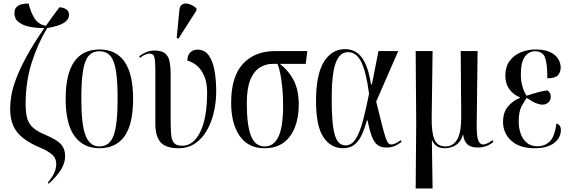

<svg xmlns="http://www.w3.org/2000/svg" viewBox="-20 -823 3201 1079"><path d="M254 209 248 204Q277 169 286.5 145Q296 121 296 99Q296 64 269.5 43Q243 22 211 9Q148 -17 110 -47Q72 -77 54.5 -116.5Q37 -156 37 -212Q37 -244 43.5 -284.5Q50 -325 70 -379Q90 -433 128 -503.5Q166 -574 229 -665Q186 -665 147.5 -672.5Q109 -680 85 -698.5Q61 -717 61 -749Q61 -773 74 -784.5Q87 -796 106 -800Q125 -804 141 -803Q151 -758 173 -721.5Q195 -685 238 -678Q273 -728 314 -782Q337 -781 352.5 -770.5Q368 -760 368 -740Q368 -714 340.5 -695.5Q313 -677 245 -665Q192 -578 158 -470.5Q124 -363 124 -238Q124 -191 132.5 -159.5Q141 -128 164.5 -106.5Q188 -85 231 -67Q298 -39 322 -13Q346 13 346 56Q346 93 322 131.5Q298 170 254 209Z M538 10Q449 10 399 -58Q349 -126 349 -268Q349 -545 540 -545Q632 -545 680 -476Q728 -407 728 -268Q728 -125 680 -57.5Q632 10 538 10ZM539 0Q596 0 618.5 -61.5Q641 -123 641 -268Q641 -367 631.5 -425.5Q622 -484 599.5 -509.5Q577 -535 538 -535Q501 -535 478.5 -509.5Q456 -484 446.5 -425.5Q437 -367 437 -268Q437 -122 461 -61Q485 0 539 0Z M983 10Q912 10 882.5 -23.5Q853 -57 853 -127V-433Q853 -477 848 -499.5Q843 -522 821 -522Q812 -522 798 -517Q784 -512 767 -498L762 -507Q782 -522 803.5 -530.5Q825 -539 847 -539Q890 -539 909 -522Q928 -505 933.5 -475.5Q939 -446 939 -408V-151Q939 -98 942 -65.5Q945 -33 959 -18.5Q973 -4 1004 -4Q1068 -4 1106 -83Q1144 -162 1144 -303Q1144 -359 1127.5 -396.5Q1111 -434 1085.5 -455Q1060 -476 1033 -482Q1033 -511 1048.5 -527.5Q1064 -544 1089 -544Q1131 -544 1154 -510.5Q1177 -477 1186 -424Q1195 -371 1195 -310Q1195 -250 1182 -193Q1169 -136 1142.5 -90Q1116 -44 1076.5 -17Q1037 10 983 10ZM983 -606 973 -610 988 -766Q991 -792 1006.5 -799.5Q1022 -807 1043.5 -800Q1065 -793 1084 -776V-764Z M1466 10Q1375 10 1327 -59Q1279 -128 1279 -246Q1279 -393 1345.5 -464.5Q1412 -536 1527 -536H1707L1698 -464H1553Q1604 -424 1631.5 -369.5Q1659 -315 1659 -235Q1659 -165 1638 -109.5Q1617 -54 1574.5 -22Q1532 10 1466 10ZM1468 0Q1518 0 1544.5 -54Q1571 -108 1571 -230Q1571 -283 1566.5 -330Q1562 -377 1554.5 -412.5Q1547 -448 1539 -464H1511Q1473 -464 1440 -443.5Q1407 -423 1387 -375Q1367 -327 1367 -242Q1367 -119 1390.5 -59.5Q1414 0 1468 0Z M1907 10Q1840 10 1798 -51.5Q1756 -113 1756 -257Q1756 -403 1800 -475Q1844 -547 1920 -547Q1951 -547 1979 -531.5Q2007 -516 2029.5 -473.5Q2052 -431 2065 -349H2070L2107 -536H2218L2094 -252Q2114 -172 2126 -124Q2138 -76 2146.5 -51.5Q2155 -27 2162 -19Q2169 -11 2178 -11Q2191 -11 2207 -19.5Q2223 -28 2232 -35L2237 -26Q2223 -15 2202.5 -4.5Q2182 6 2151 6Q2121 6 2102 -8Q2083 -22 2070 -55.5Q2057 -89 2046 -146H2042Q2029 -100 2013 -65Q1997 -30 1972 -10Q1947 10 1907 10ZM1921 -6Q1958 -6 1981 -45Q2004 -84 2021 -149.5Q2038 -215 2054 -296Q2038 -418 2010.5 -474Q1983 -530 1936 -530Q1889 -530 1866.5 -469.5Q1844 -409 1844 -266Q1844 -124 1861.5 -65Q1879 -6 1921 -6Z M2316 236 2319 -126 2316 -536H2411L2406 -160Q2405 -78 2421.5 -39Q2438 0 2484 0Q2526 0 2549.5 -39.5Q2573 -79 2572 -176L2569 -536H2664L2659 -128Q2658 -61 2667 -36Q2676 -11 2695 -11Q2703 -11 2716.5 -16.5Q2730 -22 2748 -35L2753 -26Q2733 -9 2711.5 -1.5Q2690 6 2665 6Q2627 6 2607.5 -11Q2588 -28 2583 -65H2581Q2570 -26 2542 -8Q2514 10 2479 10Q2427 10 2409 -34H2407L2411 236Z M2985 10Q2899 10 2853 -32.5Q2807 -75 2807 -137Q2807 -193 2836 -226Q2865 -259 2902 -273V-276Q2866 -290 2843 -321Q2820 -352 2820 -399Q2820 -448 2844 -480.5Q2868 -513 2907 -529Q2946 -545 2990 -545Q3043 -545 3074 -529Q3105 -513 3118 -490Q3131 -467 3131 -445Q3131 -417 3115.5 -400Q3100 -383 3056 -383Q3056 -467 3042.5 -501Q3029 -535 2986 -535Q2953 -535 2930 -505Q2907 -475 2907 -401Q2907 -374 2913 -349Q2919 -324 2927 -306.5Q2935 -289 2940 -285Q3009 -309 3056 -315Q3062 -312 3068.5 -303Q3075 -294 3075 -277Q3075 -260 3062 -247.5Q3049 -235 3029 -235Q3013 -235 2993.5 -242.5Q2974 -250 2940 -273Q2927 -255 2911 -225.5Q2895 -196 2895 -139Q2895 -105 2905.5 -73.5Q2916 -42 2939.5 -21.5Q2963 -1 3001 -1Q3040 -1 3068.5 -27Q3097 -53 3107 -129Q3132 -122 3132 -92Q3132 -49 3094 -19.5Q3056 10 2985 10Z"/></svg>

Font: Noto Serif Display ExtraCondensed
Style: Regular
Weight: 400
Width: 2
Designer: Monotype Design Team
Foundry: Monotype Imaging Inc.
Version: Version 2.009